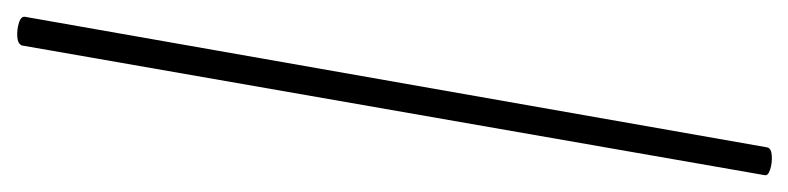

<svg xmlns="http://www.w3.org/2000/svg" viewBox="-374 -403 936 228"><g transform="rotate(-90 94.0 -289.0)"><path d="M33 154Q32 159 23 159.5Q14 160 6.5 157.5Q-1 155 0 151L154 -731Q156 -736 164.5 -736.5Q173 -737 181 -734.5Q189 -732 188 -727Z"/></g></svg>

Font: Cormorant Garamond Light
Style: Italic
Weight: 300
Italic angle: -10°
Designer: Christian Thalmann (Catharsis Fonts)
Foundry: Catharsis Fonts
Version: Version 4.001